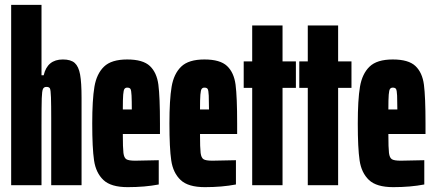

<svg xmlns="http://www.w3.org/2000/svg" viewBox="-20 -763 1792 791"><path d="M26 -743H151V-453H160Q175 -518 239 -518Q272 -518 288 -503.5Q304 -489 310 -456Q316 -423 316 -360V0H191V-277Q191 -330 190 -361.5Q189 -393 185.5 -399Q182 -405 171 -405Q161 -405 157 -396.5Q153 -388 152 -358Q151 -328 151 -244V0H26Z M639 -211H486Q486 -153 488.5 -133Q491 -113 500.5 -107Q510 -101 537 -101L634 -103V-3Q577 8 506 8Q437 8 406 -21.5Q375 -51 367.5 -102Q360 -153 360 -254Q360 -352 369 -405.5Q378 -459 408.5 -488.5Q439 -518 504 -518Q569 -518 597.5 -491Q626 -464 632.5 -414Q639 -364 639 -254ZM486 -312H523Q523 -347 522 -369Q521 -391 517.5 -396.5Q514 -402 504 -402Q497 -402 493 -397Q489 -392 487.5 -373Q486 -354 486 -312Z M957 -211H804Q804 -153 806.5 -133Q809 -113 818.5 -107Q828 -101 855 -101L952 -103V-3Q895 8 824 8Q755 8 724 -21.5Q693 -51 685.5 -102Q678 -153 678 -254Q678 -352 687 -405.5Q696 -459 726.5 -488.5Q757 -518 822 -518Q887 -518 915.5 -491Q944 -464 950.5 -414Q957 -364 957 -254ZM804 -312H841Q841 -347 840 -369Q839 -391 835.5 -396.5Q832 -402 822 -402Q815 -402 811 -397Q807 -392 805.5 -373Q804 -354 804 -312Z M1019 0V-401H984V-510H1019V-658H1144V-510H1199V-401H1144V0Z M1248 0V-401H1213V-510H1248V-658H1373V-510H1428V-401H1373V0Z M1733 -211H1580Q1580 -153 1582.5 -133Q1585 -113 1594.5 -107Q1604 -101 1631 -101L1728 -103V-3Q1671 8 1600 8Q1531 8 1500 -21.5Q1469 -51 1461.5 -102Q1454 -153 1454 -254Q1454 -352 1463 -405.5Q1472 -459 1502.5 -488.5Q1533 -518 1598 -518Q1663 -518 1691.5 -491Q1720 -464 1726.5 -414Q1733 -364 1733 -254ZM1580 -312H1617Q1617 -347 1616 -369Q1615 -391 1611.5 -396.5Q1608 -402 1598 -402Q1591 -402 1587 -397Q1583 -392 1581.5 -373Q1580 -354 1580 -312Z"/></svg>

Font: Saira Ultra Condensed Black
Style: Regular
Weight: 900
Width: 1
Designer: Hector Gatti with collaboration of the Omnibus-Type team
Foundry: Omnibus-Type
Version: Version 1.001; ttfautohint (v1.8)